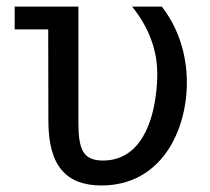

<svg xmlns="http://www.w3.org/2000/svg" viewBox="-20 -567 642 587"><path d="M290.5 0C471.7 0 551.3 -165.5 551.3 -314.9C551.3 -405.8 522 -486.3 474.6 -546.9H383.8C443.8 -472.7 460.9 -399.9 460.9 -340.8C460.9 -330.6 460.4 -320.3 460 -312.5C452.1 -187.5 405.8 -76.2 294.9 -76.2C233.4 -76.2 219.7 -110.8 219.7 -192.9V-546.9H24.9V-477.1H127.4L127.9 -198.2C127.9 -59.1 182.6 0 290.5 0Z"/></svg>

Font: Hack
Style: Regular
Weight: 400
Monospace: yes
Designer: Christopher Simpkins
Foundry: Christopher Simpkins
Version: Version 2.010